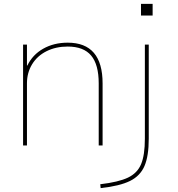

<svg xmlns="http://www.w3.org/2000/svg" viewBox="-20 -750 916 990"><path d="M99 -520H119V-412H121Q148 -468 203 -499Q258 -530 329 -530Q509 -530 509 -320V0H489V-320Q489 -417 450 -463.5Q411 -510 329 -510Q268 -510 220 -486Q172 -462 145.5 -418.5Q119 -375 119 -320V0H99ZM727 -35V-520H747V-35Q747 55 725 106Q703 157 650.5 183Q598 209 499 220L497 200Q591 189 639.5 166Q688 143 707.5 96.5Q727 50 727 -35ZM707 -730H767V-670H707Z"/></svg>

Font: Enso Thin
Style: Regular
Weight: 100
Designer: Coji Morishita
Foundry: UNDERFOREST DESIGN
Version: Version 1.000